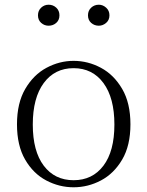

<svg xmlns="http://www.w3.org/2000/svg" viewBox="-20 -780 625 814"><path d="M292 14Q231 14 176 -15Q121 -44 86.5 -103.5Q52 -163 52 -253Q52 -343 87 -403Q122 -463 177 -492.5Q232 -522 292 -522Q353 -522 408 -492.5Q463 -463 498 -403Q533 -343 533 -253Q533 -163 498 -103.5Q463 -44 408 -15Q353 14 292 14ZM292 -16Q372 -16 418.5 -77.5Q465 -139 465 -252Q465 -365 418.5 -428Q372 -491 292 -491Q212 -491 165.5 -428Q119 -365 119 -252Q119 -139 165.5 -77.5Q212 -16 292 -16ZM186 -671Q168 -671 154.5 -683Q141 -695 141 -715Q141 -735 154.5 -747.5Q168 -760 186 -760Q205 -760 218.5 -747.5Q232 -735 232 -715Q232 -695 218.5 -683Q205 -671 186 -671ZM399 -671Q380 -671 366.5 -683Q353 -695 353 -715Q353 -735 366.5 -747.5Q380 -760 399 -760Q416 -760 430 -747.5Q444 -735 444 -715Q444 -695 430 -683Q416 -671 399 -671Z"/></svg>

Font: Noto Serif SC
Style: Regular
Weight: 200
Designer: Ryoko NISHIZUKA 西塚涼子 (kana & ideographs); Frank Grießhammer (Latin, Greek & Cyrillic); Wenlong ZHANG 张文龙 (bopomofo); San
Foundry: Adobe
Version: Version 2.001;hotconv 1.1.0;makeotfexe 2.6.0